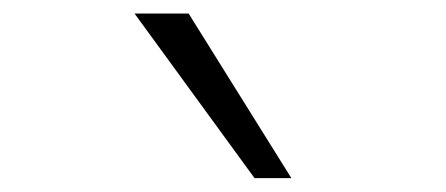

<svg xmlns="http://www.w3.org/2000/svg" viewBox="-20 -841 660 284"><path d="M179 -821H259L411 -577.5H356.5Z"/></svg>

Font: Monaspace Neon Var ExtraLight
Style: Regular
Weight: 200
Designer: Riley Cran and the Lettermatic Team
Version: Version 1.200 (Monaspace Neon Var)